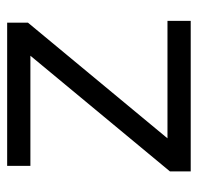

<svg xmlns="http://www.w3.org/2000/svg" viewBox="-28 -512 540 523"><g transform="rotate(-90 241.5 -250.0)"><path d="M36.7 0V-56.7L351.7 -436.7H51.7V-500H441.7V-443.3L126.7 -63.3H446.7V0Z"/></g></svg>

Font: Funnel Display Light Light
Style: Regular
Weight: 300
Version: Version 1.000